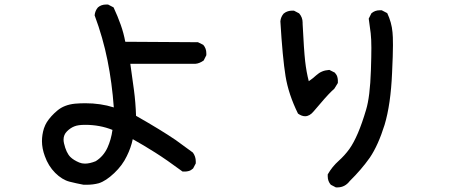

<svg xmlns="http://www.w3.org/2000/svg" viewBox="-20 -774 2040 851"><path d="M358.4 -316.4Q425.8 -316.4 484.4 -297.9Q476.6 -406.2 456.5 -506.3Q436.5 -606.4 399.4 -706.1Q401.4 -726.6 414.1 -741.2Q428.7 -753.9 450.2 -753.9Q453.1 -753.9 459 -753.9L483.4 -741.2Q502 -701.2 515.1 -664.1Q528.3 -627 535.2 -588.9L857.4 -586.9L880.9 -575.2Q894.5 -559.6 894.5 -538.1Q894.5 -535.2 894.5 -529.3L882.8 -505.9Q863.3 -492.2 845.7 -491.2H557.6Q566.4 -430.7 573.7 -375Q581.1 -319.3 583 -260.7Q694.3 -197.3 758.8 -153.3Q793 -128.9 835 -97.7Q847.7 -80.1 847.7 -58.6Q847.7 -55.7 847.7 -49.8L835.9 -27.3Q826.2 -18.6 816.9 -16.1Q807.6 -13.7 801.8 -13.7Q795.9 -13.7 789.1 -13.7Q717.8 -66.4 667.5 -98.1Q617.2 -129.9 568.4 -157.2Q560.5 -119.1 542 -82Q522.5 -41 486.3 -6.8Q449.2 28.3 418 38.1Q392.6 44.9 364.3 44.9Q355.5 44.9 350.6 44.9Q319.3 39.1 288.1 31.2Q254.9 22.5 224.6 -7.8Q194.3 -38.1 178.7 -82Q166 -116.2 166 -148.4Q166 -176.8 174.8 -205.1Q180.7 -221.7 187.5 -232.4Q205.1 -259.8 234.4 -284.2Q264.6 -309.6 312.5 -314.5Q335 -316.4 358.4 -316.4ZM478.5 -198.2Q422.9 -220.7 357.4 -220.7Q326.2 -220.7 309.6 -213.9Q292 -207 276.9 -191.9Q261.7 -176.8 261.7 -155.3Q261.7 -147.5 263.7 -138.7Q273.4 -96.7 292 -78.1Q305.7 -64.5 331.1 -53.7Q342.8 -48.8 356.4 -48.8Q377.9 -48.8 404.3 -59.6Q438.5 -81.1 456.1 -119.1Q472.7 -155.3 478.5 -198.2Z M1432.6 7.8Q1432.6 4.9 1432.6 -1Q1452.1 -35.2 1480.5 -60.5Q1507.8 -85 1528.3 -113.3Q1567.4 -168 1602.5 -287.1Q1620.1 -344.7 1624 -462.9Q1626 -523.4 1626 -562Q1626 -600.6 1623 -627Q1620.1 -653.3 1614.3 -691.4L1626 -714.8Q1641.6 -728.5 1663.1 -728.5Q1666 -728.5 1671.9 -728.5L1696.3 -715.8Q1715.8 -674.8 1719.7 -630.9Q1721.7 -614.3 1721.7 -573.7Q1721.7 -533.2 1717.8 -451.2Q1711.9 -311.5 1684.6 -220.7Q1656.2 -129.9 1619.1 -75.2Q1582 -22.5 1530.3 28.3Q1508.8 56.6 1475.6 56.6Q1473.6 56.6 1468.8 56.6L1446.3 44.9Q1432.6 29.3 1432.6 7.8ZM1237.3 -713.9Q1247.1 -721.7 1256.3 -724.1Q1265.6 -726.6 1271.5 -726.6Q1277.3 -726.6 1283.2 -726.6L1305.7 -714.8Q1321.3 -697.3 1321.3 -673.8Q1321.3 -670.9 1321.3 -668Q1327.1 -550.8 1332.5 -502.9Q1337.9 -455.1 1348.6 -414.1Q1367.2 -426.8 1381.8 -440.4Q1405.3 -461.9 1437.5 -463.9H1440.4L1463.9 -452.1Q1472.7 -442.4 1475.1 -433.1Q1477.5 -423.8 1477.5 -418Q1477.5 -412.1 1477.5 -406.2L1461.9 -380.9L1450.2 -370.1Q1425.8 -346.7 1370.1 -280.3Q1352.5 -258.8 1332 -258.8Q1317.4 -258.8 1300.8 -270.5Q1258.8 -355.5 1245.6 -436.5Q1232.4 -517.6 1222.7 -679.7Q1224.6 -699.2 1237.3 -713.9Z"/></svg>

Font: JasonHandwriting2
Style: SemiBold
Weight: 600
Version: Version 1.04.7